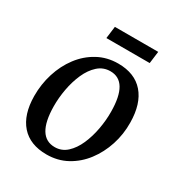

<svg xmlns="http://www.w3.org/2000/svg" viewBox="-172 -840 910 971"><g transform="rotate(30 282.5 -354.0)"><path d="M325.5 -568.5Q422 -568.5 473.8 -509Q525.5 -449.5 526.5 -340Q527.5 -272 507 -209Q486.5 -146 448.5 -96.2Q410.5 -46.5 357.5 -17.5Q304.5 11.5 239.5 11.5Q143 11.5 91.2 -47Q39.5 -105.5 38.5 -213.5Q38 -282.5 58 -346.2Q78 -410 115.8 -460Q153.5 -510 206.8 -539.2Q260 -568.5 325.5 -568.5ZM310.5 -515Q269 -515 238.5 -487.5Q208 -460 188.2 -415.5Q168.5 -371 159 -319Q149.5 -267 150 -217.5Q152 -41.5 257 -41.5Q297.5 -41.5 327.5 -69Q357.5 -96.5 377 -141Q396.5 -185.5 406 -237.5Q415.5 -289.5 415 -339Q414 -515 310.5 -515ZM217 -720.5H470L461 -650H208Z"/></g></svg>

Font: Merriweather
Style: Italic
Weight: 400
Italic angle: -7.8°
Designer: Eben Sorkin
Foundry: Eben Sorkin
Version: Version 2.100